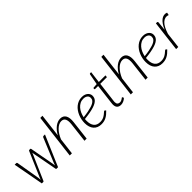

<svg xmlns="http://www.w3.org/2000/svg" viewBox="202 -1834 2947 2947"><g transform="rotate(-45 1676.0 -360.0)"><path d="M47.5 -497.5H81Q94 -497.5 96.5 -485.5L163 -93Q165 -71 166 -51Q173.5 -71 182.5 -93L353.5 -489Q357 -500 368 -500H386.5Q397.5 -500 398.5 -489L472 -93Q473.5 -82 475 -71.5Q476.5 -61 477.5 -50.5Q480.5 -60.5 484.2 -71Q488 -81.5 492 -93L655 -485.5Q657.5 -491 662 -494.2Q666.5 -497.5 672 -497.5H705L491.5 0H457.5Q449.5 0 448 -10.5L372 -414.5Q370 -425.5 369 -437.5Q367 -431.5 365 -425.8Q363 -420 360.5 -414.5L184 -10.5Q180 0 172 0H139.5Z M745.5 0 833.5 -727.5H880.5L834.5 -347.5Q854.5 -385 878.8 -414.2Q903 -443.5 929.8 -463.8Q956.5 -484 984.5 -494.5Q1012.5 -505 1041 -505Q1073.5 -505 1096.5 -492.5Q1119.5 -480 1133 -456Q1146.5 -432 1150.8 -397.2Q1155 -362.5 1149.5 -318L1112 0H1065L1102.5 -318Q1111 -389 1093 -427.2Q1075 -465.5 1025.5 -465.5Q998.5 -465.5 970.5 -451.8Q942.5 -438 916.2 -412.2Q890 -386.5 866.5 -350Q843 -313.5 825 -268.5L792.5 0Z M1642 -402.5Q1642 -382 1636.5 -363.5Q1631 -345 1617 -328.5Q1603 -312 1579 -297.2Q1555 -282.5 1517.5 -270.2Q1480 -258 1428 -248.2Q1376 -238.5 1306 -231Q1305 -220.5 1304.5 -210.2Q1304 -200 1304 -190Q1304 -115.5 1337.8 -73.5Q1371.5 -31.5 1439.5 -31.5Q1466 -31.5 1487.2 -37.2Q1508.5 -43 1525.2 -52Q1542 -61 1554.8 -71Q1567.5 -81 1577.5 -90Q1587.5 -99 1594.8 -104.8Q1602 -110.5 1608 -110.5Q1614 -110.5 1618.5 -105.5L1629.5 -92.5Q1605 -66.5 1581.8 -47.8Q1558.5 -29 1534.8 -17Q1511 -5 1485.5 0.8Q1460 6.5 1431 6.5Q1389.5 6.5 1357.2 -7.2Q1325 -21 1303 -46.2Q1281 -71.5 1269.5 -107.8Q1258 -144 1258 -189Q1258 -226.5 1265.5 -264.5Q1273 -302.5 1287.8 -337.5Q1302.5 -372.5 1324.2 -403Q1346 -433.5 1374 -456Q1402 -478.5 1436 -491.5Q1470 -504.5 1509.5 -504.5Q1546 -504.5 1571.2 -494.2Q1596.5 -484 1612.2 -468.8Q1628 -453.5 1635 -435.8Q1642 -418 1642 -402.5ZM1507 -469.5Q1467 -469.5 1434.8 -452.5Q1402.5 -435.5 1377.8 -407.2Q1353 -379 1336.2 -341.8Q1319.5 -304.5 1311.5 -264Q1375 -271 1421 -280.2Q1467 -289.5 1499 -299.8Q1531 -310 1550.8 -322Q1570.5 -334 1581.5 -346.8Q1592.5 -359.5 1596.2 -373Q1600 -386.5 1600 -401Q1600 -411.5 1595.2 -423.8Q1590.5 -436 1579.5 -446Q1568.5 -456 1550.8 -462.8Q1533 -469.5 1507 -469.5Z M1765.5 -83.5Q1765.5 -86.5 1765.8 -91Q1766 -95.5 1766.8 -104.5Q1767.5 -113.5 1769 -127.8Q1770.5 -142 1773.5 -164L1807.5 -446.5H1742Q1737 -446.5 1734 -449.5Q1731 -452.5 1732 -458L1734.5 -476.5L1813 -482.5L1846 -660.5Q1847 -665 1850.5 -668.5Q1854 -672 1859 -672H1882L1858.5 -482H2002.5L1998.5 -446.5H1854.5L1820 -165.5Q1817.5 -145 1815.8 -132Q1814 -119 1813.2 -110.8Q1812.5 -102.5 1812.2 -98.5Q1812 -94.5 1812 -92.5Q1812 -60 1827.2 -45.5Q1842.5 -31 1866.5 -31Q1883 -31 1895.8 -36.2Q1908.5 -41.5 1918 -47.8Q1927.5 -54 1933.5 -59.2Q1939.5 -64.5 1942.5 -64.5Q1947.5 -64.5 1950 -59.5L1959 -38.5Q1939 -17.5 1910.5 -4.8Q1882 8 1853.5 8Q1812.5 8 1789.2 -14.5Q1766 -37 1765.5 -83.5Z M2070.5 0 2158.5 -727.5H2205.5L2159.5 -347.5Q2179.5 -385 2203.8 -414.2Q2228 -443.5 2254.8 -463.8Q2281.5 -484 2309.5 -494.5Q2337.5 -505 2366 -505Q2398.5 -505 2421.5 -492.5Q2444.5 -480 2458 -456Q2471.5 -432 2475.8 -397.2Q2480 -362.5 2474.5 -318L2437 0H2390L2427.5 -318Q2436 -389 2418 -427.2Q2400 -465.5 2350.5 -465.5Q2323.5 -465.5 2295.5 -451.8Q2267.5 -438 2241.2 -412.2Q2215 -386.5 2191.5 -350Q2168 -313.5 2150 -268.5L2117.5 0Z M2967 -402.5Q2967 -382 2961.5 -363.5Q2956 -345 2942 -328.5Q2928 -312 2904 -297.2Q2880 -282.5 2842.5 -270.2Q2805 -258 2753 -248.2Q2701 -238.5 2631 -231Q2630 -220.5 2629.5 -210.2Q2629 -200 2629 -190Q2629 -115.5 2662.8 -73.5Q2696.5 -31.5 2764.5 -31.5Q2791 -31.5 2812.2 -37.2Q2833.5 -43 2850.2 -52Q2867 -61 2879.8 -71Q2892.5 -81 2902.5 -90Q2912.5 -99 2919.8 -104.8Q2927 -110.5 2933 -110.5Q2939 -110.5 2943.5 -105.5L2954.5 -92.5Q2930 -66.5 2906.8 -47.8Q2883.5 -29 2859.8 -17Q2836 -5 2810.5 0.8Q2785 6.5 2756 6.5Q2714.5 6.5 2682.2 -7.2Q2650 -21 2628 -46.2Q2606 -71.5 2594.5 -107.8Q2583 -144 2583 -189Q2583 -226.5 2590.5 -264.5Q2598 -302.5 2612.8 -337.5Q2627.5 -372.5 2649.2 -403Q2671 -433.5 2699 -456Q2727 -478.5 2761 -491.5Q2795 -504.5 2834.5 -504.5Q2871 -504.5 2896.2 -494.2Q2921.5 -484 2937.2 -468.8Q2953 -453.5 2960 -435.8Q2967 -418 2967 -402.5ZM2832 -469.5Q2792 -469.5 2759.8 -452.5Q2727.5 -435.5 2702.8 -407.2Q2678 -379 2661.2 -341.8Q2644.5 -304.5 2636.5 -264Q2700 -271 2746 -280.2Q2792 -289.5 2824 -299.8Q2856 -310 2875.8 -322Q2895.5 -334 2906.5 -346.8Q2917.5 -359.5 2921.2 -373Q2925 -386.5 2925 -401Q2925 -411.5 2920.2 -423.8Q2915.5 -436 2904.5 -446Q2893.5 -456 2875.8 -462.8Q2858 -469.5 2832 -469.5Z M3054.5 0 3114.5 -499H3136Q3153.5 -499 3153.5 -481L3139 -333Q3159.5 -382 3183.8 -418Q3208 -454 3235.2 -475Q3262.5 -496 3292 -501.2Q3321.5 -506.5 3352 -494.5L3343.5 -450Q3309.5 -463 3279 -456Q3248.5 -449 3221.5 -423.8Q3194.5 -398.5 3171.8 -355.5Q3149 -312.5 3131 -253.5L3101 0Z"/></g></svg>

Font: Lato Light
Style: Italic
Weight: 300
Italic angle: -7°
Designer: Lukasz Dziedzic
Foundry: tyPoland Lukasz Dziedzic
Version: Version 2.007; 2014-02-27